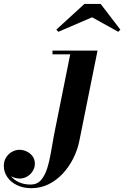

<svg xmlns="http://www.w3.org/2000/svg" viewBox="-220 -725 650 1005"><path d="M-55.8 260Q-98.8 260 -131.1 244.2Q-163.5 228.5 -181.8 201.9Q-200 175.2 -200 143.5Q-200 118 -187.9 99Q-175.8 80 -156.9 69.5Q-138 59 -118 59Q-100.5 59 -81.9 67.1Q-63.2 75.2 -50.4 91.6Q-37.5 108 -37.5 133Q-37.5 151.7 -48.1 169.5Q-58.7 187.3 -76.7 198.4Q-94.8 209.5 -117.3 209.5Q-136.8 209.5 -155.5 200.5Q-174.3 191.5 -186.6 176.6Q-199 161.7 -199 143.5H-180Q-180 172 -164.4 194Q-148.8 216 -121.6 228.5Q-94.5 241 -60 241Q-26 241 -5.6 217.9Q14.7 194.7 26.9 156.5Q39 118.2 46.7 72.1Q54.5 26 63 -20L147.5 -440.5H54.7V-460H290.5L195.5 11.5Q186.3 58.5 164.1 103Q142 147.5 109.1 183Q76.3 218.5 34.8 239.2Q-6.8 260 -55.8 260ZM85.5 -558.5 74.7 -569.8 222 -704.5H306.8L410 -569.8L399 -558.5L262 -634.5Z"/></svg>

Font: Bodoni Moda
Style: Italic
Weight: 400
Italic angle: -13°
Designer: Owen Earl
Foundry: indestructible type
Version: Version 2.005